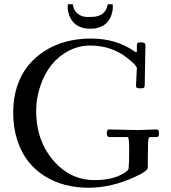

<svg xmlns="http://www.w3.org/2000/svg" viewBox="-20 -861 804 902"><path d="M299.1 -841.1H321Q322 -841.1 323 -836.7Q324 -832.3 325.6 -825.6Q327.1 -818.8 332.3 -811Q337.4 -803.2 345.2 -796.6Q363.8 -781 393.8 -781Q423.8 -781 439 -785.4Q454.1 -789.8 461.9 -796.5Q469.7 -803.2 475.1 -811Q480.5 -818.8 482.2 -825.6Q483.9 -832.3 485 -836.7Q486.1 -841.1 487.1 -841.1H509Q510 -841.1 510 -825.4Q510 -809.8 503.5 -790.9Q497.1 -772 484.5 -757.3Q471.9 -742.7 451.3 -734.4Q430.7 -726.1 404.1 -726.1Q377.4 -726.1 356.8 -734.4Q336.2 -742.7 323.6 -757.3Q311 -772 304.6 -790.9Q298.1 -809.8 298.1 -825.4Q298.1 -841.1 299.1 -841.1ZM675 -162.1 674.1 -73Q674.1 -57.6 614.7 -30.3Q503.4 21 396 21Q278.1 21 191.4 -32.7Q96.9 -91.3 61 -202.6Q42 -262.2 42 -331.3Q42 -400.4 60.5 -456.2Q79.1 -512 112.4 -552.9Q145.8 -593.8 191.4 -622.6Q282.2 -679.9 408 -679.9Q524.9 -679.9 611.1 -620.1Q623 -610.8 623 -621.1V-646Q623 -655.5 626.3 -658.8Q629.6 -662.1 641.4 -662.1Q653.1 -662.1 658.1 -658.9Q663.1 -655.8 663.1 -646L659.9 -460.9Q659.9 -451.7 656 -448.9Q652.1 -446 639.6 -446Q627.2 -446 623 -448.6Q618.9 -451.2 618.9 -459L623 -541Q623 -552.7 579.6 -587.4Q504.4 -647 404.1 -647Q351.1 -647 304.1 -623Q257.1 -599.1 223.3 -557.7Q189.5 -516.4 169.7 -457.9Q149.9 -399.4 149.9 -341.3Q149.9 -283.2 162.8 -235.6Q175.8 -188 200.4 -148.3Q225.1 -108.6 258.3 -78.6Q328.9 -14.9 424.1 -14.9Q508.3 -14.9 559.6 -45.9Q583.3 -60.3 584 -68.1Q586.9 -93.8 586.9 -155.4Q586.9 -217 580.1 -217H492.9Q481.9 -217 481.9 -235Q481.9 -252.9 491.9 -252.9L626 -250L716.1 -252.9Q727.1 -252.9 727.1 -235Q727.1 -217 716.1 -217H685.1Q678.7 -217 676.9 -205Q675 -192.9 675 -162.1Z"/></svg>

Font: Fanwood Text
Style: Regular
Weight: 400
Version: Version 1.1001